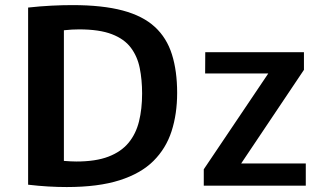

<svg xmlns="http://www.w3.org/2000/svg" viewBox="-20 -735 1267 760"><path d="M244.1 5.4Q209.5 5.4 171.1 3.2Q132.8 1 91.3 -3.9V-705.1Q139.6 -710.4 183.6 -712.6Q227.5 -714.8 266.6 -714.8Q385.7 -714.8 465.8 -693.4Q545.9 -671.9 593 -628.4Q640.1 -585 660.6 -519.5Q681.2 -454.1 681.2 -367.2Q681.2 -284.2 659.2 -215.8Q637.2 -147.5 587.4 -97.9Q537.6 -48.3 453.4 -21.5Q369.1 5.4 244.1 5.4ZM282.2 -95.7Q358.9 -95.7 409.2 -115Q459.5 -134.3 488.8 -169.7Q518.1 -205.1 530.3 -254.6Q542.5 -304.2 542.5 -364.7Q542.5 -418.9 533.2 -465.3Q523.9 -511.7 498 -546.1Q472.2 -580.6 422.9 -599.6Q373.5 -618.7 293 -618.7Q279.3 -618.7 264.6 -617.9Q250 -617.2 232.9 -615.2V-98.1Q246.6 -97.2 258.8 -96.4Q271 -95.7 282.2 -95.7ZM786.6 0V-64.9L1042 -444.3H792L792.5 -528.3H1183.1V-458.5L934.6 -87.9H1190.4V0Z"/></svg>

Font: Comme SemiBold
Style: Regular
Weight: 600
Version: Version 1.000;gftools[0.9.27]